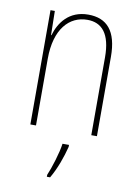

<svg xmlns="http://www.w3.org/2000/svg" viewBox="-86 -594 629 872"><g transform="rotate(10 229.0 -158.0)"><path d="M250 -537C161 -537 118 -475 101 -416H99L97 -527H77V0H103V-308C103 -445 167 -513 250 -513C317 -513 358 -468 358 -359V0H384V-366C384 -485 336 -537 250 -537ZM266 70V61H236C231 102 207 178 192 212V221H207C234 175 254 118 266 70Z"/></g></svg>

Font: Noto Sans Devanagari Condensed Thin
Style: Regular
Weight: 100
Width: 3
Designer: Jelle Bosma - Monotype Design Team
Foundry: Monotype Imaging Inc.
Version: Version 2.004